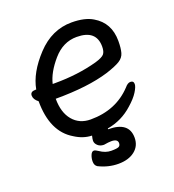

<svg xmlns="http://www.w3.org/2000/svg" viewBox="-125 -590 793 874"><g transform="rotate(-20 271.5 -153.0)"><path d="M155 -258Q266 -258 360 -284Q394 -294 403.5 -305.5Q413 -317 413 -341Q413 -422 318 -422Q252 -422 203.5 -366Q155 -310 143 -258ZM206 163Q193 155 193 136Q193 120 199 105.5Q205 91 215 91Q222 91 235 100Q262 119 290 119Q318 119 326.5 114.5Q335 110 335 98Q335 78 304 78Q291 78 268 82Q250 82 238.5 71.5Q227 61 227 48Q227 40 231 24Q189 23 149 -3Q56 -58 56 -206Q35 -222 35 -241Q35 -260 60 -260H64Q78 -337 150.5 -414.5Q223 -492 319 -492Q383 -492 421 -469Q491 -428 491 -340Q491 -305 485 -283.5Q479 -262 458 -249Q437 -236 391 -221Q290 -190 133 -190Q133 -123 165 -85Q197 -47 251 -47Q374 -47 451 -129Q465 -146 478 -146Q494 -146 494 -130Q494 -117 479 -93Q464 -69 433 -42Q380 6 310 18L309 22H310Q410 22 410 99Q410 139 380 162.5Q350 186 301 186Q252 186 206 163Z"/></g></svg>

Font: LXGW WenKai Lite Medium
Style: Regular
Weight: 500
Designer: LXGW / Fontworks Inc.
Foundry: LXGW / Fontworks Inc.
Version: Version 1.511; March 25, 2025